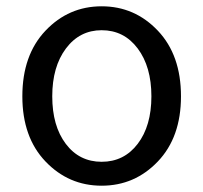

<svg xmlns="http://www.w3.org/2000/svg" viewBox="-20 -577 646 610"><path d="M51 -271Q51 -402 124.5 -479.5Q198 -557 303 -557Q408 -557 481.5 -479.5Q555 -402 555 -271Q555 -141 481.5 -64Q408 13 303 13Q198 13 124.5 -64Q51 -141 51 -271ZM303 -481Q233 -481 189.5 -423Q146 -365 146 -271Q146 -177 189 -120Q232 -63 303 -63Q374 -63 417.5 -120Q461 -177 461 -271Q461 -365 417.5 -423Q374 -481 303 -481Z"/></svg>

Font: Noto Sans SC
Style: Regular
Weight: 400
Designer: Ryoko NISHIZUKA  (kana, bopomofo & ideographs); Paul D. Hunt (Latin, Greek & Cyrillic); Sandoll Communications , Soo-you
Foundry: Adobe
Version: Version 2.002;hotconv 1.0.116;makeotfexe 2.5.65601